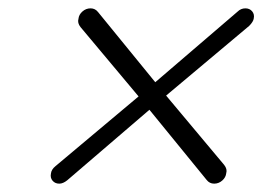

<svg xmlns="http://www.w3.org/2000/svg" viewBox="-20 -582 660 460"><path d="M577 -520 378 -353 517 -187Q525 -177 522 -167Q521 -157 512.5 -149.5Q504 -142 493 -142Q482 -142 475 -151L338 -319L141 -150Q131 -142 122 -142Q112 -142 106 -149Q100 -156 102 -166Q103 -176 113 -184L312 -351L173 -517Q165 -527 168 -537Q169 -547 177.5 -554.5Q186 -562 197 -562Q208 -562 215 -553L352 -385L549 -554Q557 -562 568 -562Q578 -562 584 -555Q590 -548 588 -538Q587 -530 577 -520Z"/></svg>

Font: Quicksand
Style: Italic
Weight: 400
Italic angle: -12°
Designer: Andrew Paglinawan
Foundry: Andrew Paglinawan
Version: 1.002